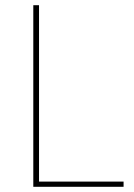

<svg xmlns="http://www.w3.org/2000/svg" viewBox="-20 -718 515 738"><path d="M108 0V-698H130V-20H455V0Z"/></svg>

Font: Plexus Sans Thin
Style: Regular
Weight: 250
Version: Version 2.001;PS 002.001;hotconv 1.0.70;makeotf.lib2.5.58329